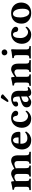

<svg xmlns="http://www.w3.org/2000/svg" viewBox="1788 -2504 726 4341"><g transform="rotate(-90 2150.5 -333.0)"><path d="M228 -122.1Q228 -100.6 228.8 -86.7Q229.5 -72.8 232.4 -62.7Q235.4 -52.7 238 -47.4Q240.7 -42 247.8 -38.8Q254.9 -35.6 261 -34.4Q267.1 -33.2 279.8 -32.2Q284.2 -27.8 284.2 -15.1Q284.2 -2.4 279.8 2Q193.8 0 163.1 0Q109.9 0 25.9 2Q21.5 -2.4 21.5 -15.1Q21.5 -27.8 25.9 -32.2Q44.4 -33.7 52.7 -34.7Q61 -35.6 71.3 -39.3Q81.5 -43 85.2 -47.9Q88.9 -52.7 92.8 -63Q96.7 -73.2 97.4 -86.9Q98.1 -100.6 98.1 -122.1V-309.1Q98.1 -351.1 86.7 -363Q75.2 -375 33.2 -378.9Q31.7 -383.8 30.5 -395Q29.3 -406.2 30.8 -411.1Q111.8 -421.4 196.8 -443.8Q218.8 -443.8 220.2 -426.8Q223.1 -403.8 225.6 -374Q349.6 -443.8 391.1 -443.8Q434.1 -443.8 463.6 -424.3Q493.2 -404.8 504.9 -371.6Q555.2 -399.9 606.9 -421.9Q658.7 -443.8 684.1 -443.8Q748.5 -443.8 779.3 -405Q810.1 -366.2 810.1 -284.2V-127.9Q810.1 -95.7 813.2 -77.9Q816.4 -60.1 826.2 -49.8Q835.9 -39.6 848.9 -36.4Q861.8 -33.2 887.2 -32.2Q891.6 -27.8 891.6 -15.1Q891.6 -2.4 887.2 2Q801.3 0 745.1 0Q707 0 623 2Q618.7 -2.4 618.7 -15.1Q618.7 -27.8 623 -32.2Q646 -33.7 656.7 -39.8Q667.5 -45.9 673.8 -66.2Q680.2 -86.4 680.2 -127.9V-294.9Q680.2 -370.1 611.8 -370.1Q598.6 -370.1 570.3 -361.3Q542 -352.5 515.6 -338.9Q519 -320.8 519 -284.2V-127.9Q519 -103 521.2 -86.2Q523.4 -69.3 527.3 -58.8Q531.2 -48.3 539.1 -42.7Q546.9 -37.1 554.7 -35.2Q562.5 -33.2 576.2 -32.2Q580.6 -27.8 580.6 -15.1Q580.6 -2.4 576.2 2Q490.2 0 454.1 0Q416 0 332 2Q327.6 -2.4 327.6 -15.1Q327.6 -27.8 332 -32.2Q355 -33.7 365.7 -39.8Q376.5 -45.9 382.8 -66.2Q389.2 -86.4 389.2 -127.9V-294.9Q389.2 -370.1 318.8 -370.1Q285.2 -370.1 228 -335.9V-321.3Z M1076.7 -274.9H1212.9Q1214.8 -276.9 1214.8 -295.9Q1214.8 -350.1 1195.1 -376Q1175.3 -401.9 1150.9 -401.9Q1140.1 -401.9 1123.8 -393.1Q1107.4 -384.3 1096.7 -368.2Q1078.6 -340.8 1076.7 -274.9ZM1330.6 -128.9Q1337.4 -128.9 1341.6 -119.1Q1345.7 -109.4 1345.7 -98.1Q1309.1 -44.4 1260.5 -17.3Q1211.9 9.8 1158.7 9.8Q1106 9.8 1070.3 -2Q1034.7 -14.2 1005.9 -40Q974.6 -67.9 958.5 -110.4Q941.9 -152.3 941.9 -198.2Q941.9 -253.4 961.4 -300.8Q981 -348.1 1012.5 -378.7Q1043.9 -409.2 1083 -426.5Q1122.1 -443.8 1161.6 -443.8Q1204.1 -443.8 1236.6 -433.3Q1269 -422.9 1288.6 -406Q1308.1 -389.2 1320.6 -365.2Q1333 -341.3 1337.4 -317.4Q1341.8 -293.5 1341.8 -266.1Q1341.8 -234.9 1313 -234.9H1072.8Q1072.8 -232.4 1072.3 -227.5Q1071.8 -222.7 1071.8 -219.2Q1071.8 -147.5 1104.7 -111.8Q1137.7 -76.2 1197.8 -76.2Q1279.3 -76.2 1330.6 -128.9Z M1817.4 -86.9Q1788.6 -44.9 1741.7 -17.6Q1694.8 9.8 1650.4 9.8Q1596.7 9.8 1560.3 -2.2Q1523.9 -14.2 1494.6 -42Q1465.3 -69.8 1449 -111.6Q1432.6 -153.3 1432.6 -201.2Q1432.6 -255.4 1450.7 -301.3Q1468.8 -347.2 1499.3 -378.2Q1529.8 -409.2 1569.8 -426.5Q1609.9 -443.8 1654.3 -443.8Q1730 -443.8 1773.7 -410.9Q1817.4 -377.9 1817.4 -339.8Q1817.4 -316.4 1802 -300.3Q1786.6 -284.2 1762.7 -284.2Q1738.3 -284.2 1720.5 -297.6Q1702.6 -311 1700.7 -331.1Q1698.2 -359.4 1684.6 -380.6Q1670.9 -401.9 1645.5 -401.9Q1605 -401.9 1583.7 -360.1Q1562.5 -318.4 1562.5 -235.8Q1562.5 -157.2 1603 -109.1Q1643.6 -61 1701.7 -61Q1743.2 -61 1804.7 -118.2Q1817.4 -118.2 1817.4 -86.9Z M2106.9 -673.8Q2112.8 -675.8 2123 -675.8Q2143.1 -675.8 2158 -668.5Q2172.9 -661.1 2180.2 -651.9L2189.9 -628.9L2070.3 -521Q2051.8 -504.9 2032.2 -504.9Q2026.4 -504.9 2021.2 -509.8Q2016.1 -514.6 2016.1 -519Q2016.1 -531.2 2023.9 -543ZM2146.5 -48.3 2140.1 -47.9Q2112.8 -26.9 2076.7 -8.5Q2040.5 9.8 2020 9.8Q1955.6 9.8 1925.3 -16.6Q1895 -43 1895 -95.2Q1895 -111.8 1899.7 -126.2Q1904.3 -140.6 1911.9 -151.9Q1919.4 -163.1 1932.6 -173.3Q1945.8 -183.6 1959 -191.4Q1972.2 -199.2 1992.7 -207.5Q2013.2 -215.8 2030.8 -221.7L2074.2 -235.8L2141.1 -256.8Q2141.1 -293.9 2137 -320.6Q2132.8 -347.2 2126.2 -362.8Q2119.6 -378.4 2109.1 -387.5Q2098.6 -396.5 2088.4 -399.2Q2078.1 -401.9 2064 -401.9Q2024.9 -401.9 2022 -379.4Q2020.5 -369.6 2023.4 -353Q2026.4 -336.4 2026.4 -332Q2026.4 -313.5 2008.3 -299.6Q1990.2 -285.6 1964.4 -285.6Q1912.6 -285.6 1912.6 -336.4Q1912.6 -367.2 1944.1 -392.8Q1975.6 -418.5 2017.6 -431.2Q2059.6 -443.8 2098.1 -443.8Q2269 -443.8 2269 -271L2267.1 -127Q2267.1 -89.4 2272.9 -74.7Q2278.8 -60.1 2294.9 -60.1Q2317.9 -60.1 2336.9 -74.2Q2346.7 -66.4 2350.8 -60.5Q2355 -54.7 2355 -45.9Q2325.7 -18.1 2294.7 -4.2Q2263.7 9.8 2224.1 9.8Q2156.2 9.8 2146.5 -48.3ZM2141.1 -217.8 2088.9 -201.2Q2068.4 -194.3 2054.2 -186Q2040 -177.7 2032.5 -169.9Q2024.9 -162.1 2020.8 -151.1Q2016.6 -140.1 2015.9 -131.8Q2015.1 -123.5 2015.1 -109.9Q2015.1 -84 2029.3 -66.9Q2043.5 -49.8 2073.2 -49.8Q2096.2 -49.8 2141.1 -85.9Z M2585 -122.1Q2585 -100.6 2585.7 -86.7Q2586.4 -72.8 2589.4 -62.7Q2592.3 -52.7 2595 -47.4Q2597.7 -42 2604.7 -38.8Q2611.8 -35.6 2617.9 -34.4Q2624 -33.2 2636.7 -32.2Q2641.1 -27.8 2641.1 -15.1Q2641.1 -2.4 2636.7 2Q2550.8 0 2520 0Q2466.8 0 2382.8 2Q2378.4 -2.4 2378.4 -15.1Q2378.4 -27.8 2382.8 -32.2Q2401.4 -33.7 2409.7 -34.7Q2418 -35.6 2428.2 -39.3Q2438.5 -43 2442.1 -47.9Q2445.8 -52.7 2449.7 -63Q2453.6 -73.2 2454.3 -86.9Q2455.1 -100.6 2455.1 -122.1V-309.1Q2455.1 -351.1 2443.6 -363Q2432.1 -375 2390.1 -378.9Q2388.7 -383.8 2387.5 -395Q2386.2 -406.2 2387.7 -411.1Q2468.8 -421.4 2553.7 -443.8Q2575.7 -443.8 2577.1 -426.8Q2581.1 -397.5 2583.5 -362.3Q2703.1 -443.8 2750 -443.8Q2882.8 -443.8 2882.8 -284.2V-127.9Q2882.8 -95.7 2886 -77.9Q2889.2 -60.1 2898.9 -49.8Q2908.7 -39.6 2921.6 -36.4Q2934.6 -33.2 2960 -32.2Q2964.4 -27.8 2964.4 -15.1Q2964.4 -2.4 2960 2Q2874 0 2817.9 0Q2779.8 0 2695.8 2Q2691.4 -2.4 2691.4 -15.1Q2691.4 -27.8 2695.8 -32.2Q2718.8 -33.7 2729.5 -39.8Q2740.2 -45.9 2746.6 -66.2Q2752.9 -86.4 2752.9 -127.9V-294.9Q2752.9 -370.1 2683.1 -370.1Q2669.9 -370.1 2642.3 -356.9Q2614.7 -343.8 2585 -323.2V-321.3Z M3204.6 -122.1Q3204.6 -100.6 3205.3 -86.9Q3206.1 -73.2 3210 -62.7Q3213.9 -52.2 3217.5 -47.4Q3221.2 -42.5 3231.2 -39.1Q3241.2 -35.6 3250 -34.4Q3258.8 -33.2 3276.9 -32.2Q3281.2 -27.8 3281.2 -15.1Q3281.2 -2.4 3276.9 2Q3190.9 0 3139.6 0Q3086.4 0 3002.4 2Q2998 -2.4 2998 -15.1Q2998 -27.8 3002.4 -32.2Q3021 -33.7 3029.3 -34.7Q3037.6 -35.6 3047.9 -39.3Q3058.1 -43 3061.8 -47.9Q3065.4 -52.7 3069.3 -63Q3073.2 -73.2 3074 -86.9Q3074.7 -100.6 3074.7 -122.1V-314Q3074.7 -356 3063.2 -367.9Q3051.8 -379.9 3009.8 -383.8Q3008.3 -388.7 3007.3 -399.9Q3006.3 -411.1 3007.8 -416Q3021.5 -418 3049.1 -421.1Q3076.7 -424.3 3092.8 -426.8L3129.9 -431.6Q3149.9 -434.6 3163.6 -437.5Q3177.2 -440.4 3185.5 -443.8Q3208.5 -443.8 3208.5 -426.8Q3204.6 -371.1 3204.6 -321.3ZM3069.8 -596.2Q3069.8 -620.6 3088.1 -639.4Q3106.4 -658.2 3139.6 -658.2Q3168.9 -658.2 3186.8 -637.5Q3204.6 -616.7 3204.6 -591.8Q3204.6 -569.8 3184.8 -549.8Q3165 -529.8 3133.8 -529.8Q3105 -529.8 3087.4 -549.8Q3069.8 -569.8 3069.8 -596.2Z M3716.3 -86.9Q3687.5 -44.9 3640.6 -17.6Q3593.8 9.8 3549.3 9.8Q3495.6 9.8 3459.2 -2.2Q3422.9 -14.2 3393.6 -42Q3364.3 -69.8 3347.9 -111.6Q3331.5 -153.3 3331.5 -201.2Q3331.5 -255.4 3349.6 -301.3Q3367.7 -347.2 3398.2 -378.2Q3428.7 -409.2 3468.8 -426.5Q3508.8 -443.8 3553.2 -443.8Q3628.9 -443.8 3672.6 -410.9Q3716.3 -377.9 3716.3 -339.8Q3716.3 -316.4 3700.9 -300.3Q3685.5 -284.2 3661.6 -284.2Q3637.2 -284.2 3619.4 -297.6Q3601.6 -311 3599.6 -331.1Q3597.2 -359.4 3583.5 -380.6Q3569.8 -401.9 3544.4 -401.9Q3503.9 -401.9 3482.7 -360.1Q3461.4 -318.4 3461.4 -235.8Q3461.4 -157.2 3502 -109.1Q3542.5 -61 3600.6 -61Q3642.1 -61 3703.6 -118.2Q3716.3 -118.2 3716.3 -86.9Z M4009.8 -401.9Q3926.8 -401.9 3926.8 -229Q3926.8 -199.2 3933.3 -166.7Q3939.9 -134.3 3952.9 -103.3Q3965.8 -72.3 3988.8 -52.2Q4011.7 -32.2 4041 -32.2Q4055.7 -32.2 4069.3 -39.6Q4083 -46.9 4095.9 -62.7Q4108.9 -78.6 4116.5 -109.9Q4124 -141.1 4124 -184.1Q4124 -285.6 4092.8 -343.8Q4061.5 -401.9 4009.8 -401.9ZM3787.1 -207Q3787.1 -307.6 3841.8 -370.1Q3906.2 -443.8 4025.9 -443.8Q4135.3 -443.8 4199.7 -379.9Q4264.2 -315.9 4264.2 -215.8Q4264.2 -169.4 4247.8 -124Q4231.4 -78.6 4195.8 -46.9Q4132.3 9.8 4024.9 9.8Q3922.9 9.8 3855 -50.5Q3787.1 -110.8 3787.1 -207Z"/></g></svg>

Font: Linux Libertine G
Style: Bold
Weight: 700
Designer: Philipp H. Poll
Foundry: Philipp H. Poll
Version: Version 5.0.3